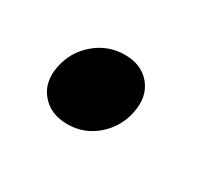

<svg xmlns="http://www.w3.org/2000/svg" viewBox="-44 -179 288 259"><g transform="rotate(30 100.0 -50.0)"><path d="M32.5 -7Q18 -24 23 -50Q28 -76 48 -93Q68 -110 94 -110Q120 -110 134 -93Q148 -76 143 -50Q138 -24 118.5 -7Q99 10 73 10Q47 10 32.5 -7Z"/></g></svg>

Font: Scada
Style: Italic
Weight: 400
Italic angle: -10°
Designer: Jovanny Lemonad
Foundry: Jovanny Lemonad
Version: Version 4.100;PS 004.100;hotconv 1.0.88;makeotf.lib2.5.64775